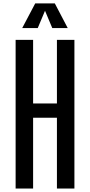

<svg xmlns="http://www.w3.org/2000/svg" viewBox="-20 -1090 520 1110"><path d="M70.3 0H171.4V-409.2H309.1V0H410.2V-859.4H309.1V-491.7H171.4V-859.4H70.3ZM108.4 -927.7H198.2L240.2 -1027.8L282.2 -927.7H371.6L296.9 -1070.3H183.6Z"/></svg>

Font: Antonio
Style: Regular
Weight: 400
Designer: Vernon Adams
Foundry: Vernon Adams
Version: Version 1.002